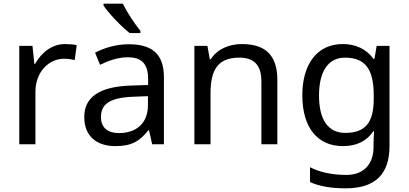

<svg xmlns="http://www.w3.org/2000/svg" viewBox="-20 -786 2227 1046"><path d="M335 -546C260 -546 205 -497 171 -438H167L157 -536H85V0H173V-286C173 -394 246 -466 329 -466C347 -466 370 -463 387 -459L398 -540C380 -544 355 -546 335 -546Z M649 -766H544V-756C567 -719 640 -642 686 -606H745V-618C714 -655 671 -721 649 -766ZM681 -545C611 -545 545 -524 498 -499L525 -433C569 -454 620 -474 676 -474C746 -474 787 -444 787 -355V-323L696 -320C521 -315 439 -256 439 -149C439 -40 511 10 608 10C698 10 741 -17 788 -76H792L809 0H873V-365C873 -490 811 -545 681 -545ZM707 -259 786 -262V-214C786 -110 718 -61 628 -61C570 -61 530 -88 530 -148C530 -216 573 -254 707 -259Z M1297 -546C1229 -546 1163 -519 1128 -463H1123L1110 -536H1039V0H1127V-278C1127 -403 1165 -472 1284 -472C1366 -472 1404 -429 1404 -343V0H1491V-349C1491 -487 1425 -546 1297 -546Z M1847 -546C1709 -546 1627 -438 1627 -267C1627 -92 1709 10 1848 10C1921 10 1977 -16 2014 -71H2018C2017 -59 2015 -21 2015 -5V16C2015 110 1959 167 1867 167C1790 167 1720 152 1669 125V206C1720 229 1784 240 1862 240C2026 240 2102 162 2102 9V-536H2032L2020 -465H2015C1975 -520 1917 -546 1847 -546ZM1859 -472C1967 -472 2016 -413 2016 -267V-246C2016 -117 1969 -62 1861 -62C1767 -62 1718 -134 1718 -266C1718 -398 1769 -472 1859 -472Z"/></svg>

Font: Noto Sans Sinhala UI
Style: Regular
Weight: 400
Designer: Jelle Bosma - Monotype Design Team
Foundry: Monotype Imaging Inc.
Version: Version 2.006